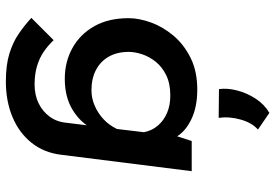

<svg xmlns="http://www.w3.org/2000/svg" viewBox="-162 -566 939 655"><g transform="rotate(90 307.5 -238.5)"><path d="M365 -688 422 -649Q399 -629 388 -590.5Q377 -552 382 -515L284 -516Q280 -544 288.5 -577.5Q297 -611 316.5 -641Q336 -671 365 -688ZM258 211Q202 211 163 199Q124 187 95 167Q66 147 41 124L117 48Q136 68 157.5 82.5Q179 97 206.5 105Q234 113 268 113Q304 113 332 99.5Q360 86 378 61.5Q396 37 399 3L412 -103L418 -83Q398 -43 354.5 -16.5Q311 10 249 10Q191 10 144 -16Q97 -42 69.5 -90.5Q42 -139 42 -208Q42 -243 56.5 -283.5Q71 -324 101 -360Q131 -396 177 -419Q223 -442 286 -442Q346 -442 388.5 -421Q431 -400 448 -368L437 -349L461 -423H564L508 22Q501 81 467 123.5Q433 166 379 188.5Q325 211 258 211ZM306 -350Q265 -350 236.5 -336Q208 -322 190.5 -300Q173 -278 165 -253.5Q157 -229 157 -208Q157 -169 173 -140.5Q189 -112 218.5 -96.5Q248 -81 288 -81Q315 -81 340.5 -92Q366 -103 386.5 -122Q407 -141 420 -168L431 -260Q426 -287 408.5 -307.5Q391 -328 365 -339Q339 -350 306 -350Z"/></g></svg>

Font: Josefin Sans Thin SemiBold
Style: Italic
Weight: 600
Italic angle: -7°
Version: Version 2.000